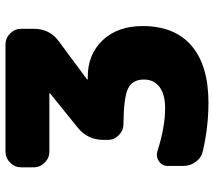

<svg xmlns="http://www.w3.org/2000/svg" viewBox="-60 -710 780 700"><g transform="rotate(-90 330.0 -360.0)"><path d="M400 -430Q482 -430 533.5 -375.5Q585 -321 585 -230Q585 -113 513 -51.5Q441 10 305 10Q219 10 131 -10Q106 -15 90.5 -35.5Q75 -56 75 -82V-138Q75 -159 92 -170.5Q109 -182 129 -176Q217 -148 285 -148Q336 -148 363 -168.5Q390 -189 390 -225Q390 -267 357.5 -283Q325 -299 227 -300Q204 -300 187 -317Q170 -334 170 -357V-373Q170 -430 214 -466L339 -567Q340 -568 340 -569Q340 -570 339 -570H127Q104 -570 87 -587Q70 -604 70 -627V-673Q70 -696 87 -713Q104 -730 127 -730H518Q541 -730 558 -713Q575 -696 575 -673V-627Q575 -569 530 -536L391 -433Q390 -432 390 -431Q390 -430 391 -430Z"/></g></svg>

Font: Rounded Mplus 1c Black
Style: Regular
Weight: 900
Version: Version 1.059.20150529